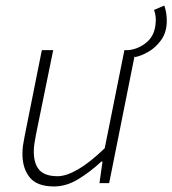

<svg xmlns="http://www.w3.org/2000/svg" viewBox="-20 -661 622 693"><path d="M468 -455 442 -480Q479 -483 509.5 -508.5Q540 -534 542 -582Q543 -591 541.5 -602.5Q540 -614 536 -625L573 -641Q578 -627 580 -613Q582 -599 582 -586Q582 -545 562 -517Q542 -489 515.5 -474Q489 -459 468 -455ZM175 12Q114 12 87.5 -20.5Q61 -53 61 -105Q61 -123 63 -136Q65 -149 69 -170L131 -480H172L110 -176Q106 -155 104 -141.5Q102 -128 102 -114Q102 -70 122 -47.5Q142 -25 188 -25Q219 -25 261.5 -49.5Q304 -74 358 -126L429 -480H470L374 0H339L350 -78H346Q305 -40 262 -14Q219 12 175 12Z"/></svg>

Font: Source Sans 3 Light
Style: Italic
Weight: 300
Italic angle: -11°
Designer: Paul D. Hunt
Foundry: Adobe
Version: Version 3.046;hotconv 1.0.118;makeotfexe 2.5.65603